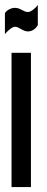

<svg xmlns="http://www.w3.org/2000/svg" viewBox="-32 -762 191 782"><path d="M-12 -623C-7 -630 16 -653 28 -653C48 -653 59 -634 82 -634C100 -634 114 -646 122 -659V-742C116 -732 95 -713 82 -713C63 -713 52 -730 29 -730C14 -730 -3 -722 -12 -709ZM94 0V-547H15V0Z"/></svg>

Font: League Gothic Condensed
Style: Regular
Weight: 400
Width: 3
Designer: Tyler Finck
Foundry: The League of Moveable Type
Version: Version 1.001;PS 001.001;hotconv 1.0.56;makeotf.lib2.0.21325